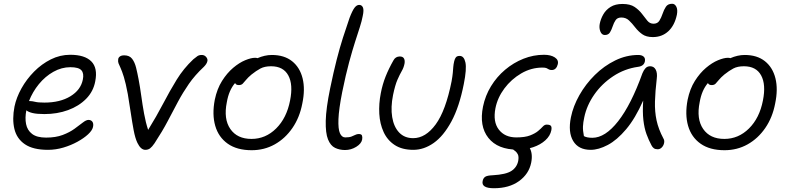

<svg xmlns="http://www.w3.org/2000/svg" viewBox="-20 -786 4200 1020"><path d="M235 10Q156 10 112.5 -19.5Q69 -49 56.5 -101Q44 -153 57 -220Q67 -268 94 -316.5Q121 -365 161 -405.5Q201 -446 250 -470.5Q299 -495 353 -495Q430 -495 465 -460Q500 -425 486 -354Q476 -300 437.5 -261Q399 -222 341.5 -201Q284 -180 216 -180Q176 -180 153 -185.5Q130 -191 120 -200Q112 -160 118.5 -127Q125 -94 150.5 -74.5Q176 -55 225 -55Q276 -55 313 -69Q350 -83 376 -102Q402 -121 420 -135Q438 -149 450 -149Q464 -149 471 -139Q478 -129 474 -111Q470 -93 448 -72.5Q426 -52 391.5 -33Q357 -14 316.5 -2Q276 10 235 10ZM140 -249Q151 -249 167 -245Q183 -241 216 -241Q299 -241 354 -274.5Q409 -308 420 -363Q427 -396 412.5 -412.5Q398 -429 354 -429Q307 -429 263.5 -404.5Q220 -380 186.5 -339Q153 -298 134 -249Z M752 10Q728 10 710 -27Q698 -52 690 -94.5Q682 -137 674.5 -188Q667 -239 659 -286Q648 -345 638 -377Q628 -409 620.5 -425Q613 -441 609.5 -450Q606 -459 608 -472Q609 -480 617 -486Q625 -492 640 -492Q668 -492 682 -473.5Q696 -455 703 -426.5Q710 -398 716 -366Q724 -324 730.5 -276.5Q737 -229 745.5 -182Q754 -135 767 -96Q812 -169 847 -236Q882 -303 918.5 -362.5Q955 -422 1007 -471Q1020 -482 1029 -488Q1038 -494 1052 -494Q1066 -494 1075 -483.5Q1084 -473 1082 -462Q1080 -453 1075 -445.5Q1070 -438 1063 -431Q1015 -386 983.5 -340.5Q952 -295 926 -246.5Q900 -198 871.5 -143.5Q843 -89 801 -25Q788 -6 777.5 2Q767 10 752 10Z M1317 12Q1239 12 1190 -22.5Q1141 -57 1123.5 -117.5Q1106 -178 1121 -256Q1133 -314 1159.5 -356Q1186 -398 1218.5 -425.5Q1251 -453 1282.5 -466Q1314 -479 1335 -479Q1343 -479 1348 -477Q1366 -485 1385.5 -489.5Q1405 -494 1424 -494Q1490 -494 1531.5 -461Q1573 -428 1587.5 -370Q1602 -312 1586 -236Q1572 -162 1533.5 -106Q1495 -50 1439.5 -19Q1384 12 1317 12ZM1185 -243Q1167 -154 1203.5 -101Q1240 -48 1316 -48Q1391 -48 1447 -103.5Q1503 -159 1521 -252Q1538 -337 1511.5 -385.5Q1485 -434 1420 -434Q1386 -434 1363.5 -422Q1341 -410 1316 -390Q1297 -374 1287 -361.5Q1277 -349 1269.5 -341.5Q1262 -334 1249 -334Q1233 -334 1229 -345Q1196 -307 1185 -243Z M1813 11Q1784 11 1760 -0.5Q1736 -12 1722.5 -45.5Q1709 -79 1710.5 -144.5Q1712 -210 1734 -317Q1752 -404 1768.5 -468.5Q1785 -533 1802 -586Q1819 -639 1837 -691Q1852 -730 1863.5 -745Q1875 -760 1888 -760Q1902 -760 1908 -746.5Q1914 -733 1907 -701Q1902 -674 1891.5 -641.5Q1881 -609 1866.5 -564Q1852 -519 1834.5 -454.5Q1817 -390 1798 -297Q1780 -206 1778 -153Q1776 -100 1786 -78Q1796 -56 1814 -56Q1835 -56 1847 -60.5Q1859 -65 1867.5 -69.5Q1876 -74 1886 -74Q1900 -74 1903 -66Q1906 -58 1904 -45Q1900 -23 1872.5 -6Q1845 11 1813 11Z M2176 10Q2116 10 2077 -15.5Q2038 -41 2018 -84.5Q1998 -128 1995 -181.5Q1992 -235 2003 -291Q2012 -338 2028.5 -379.5Q2045 -421 2070 -465Q2081 -486 2104 -486Q2120 -486 2126 -475.5Q2132 -465 2129 -448Q2125 -427 2114.5 -409Q2104 -391 2091.5 -362.5Q2079 -334 2068 -281Q2055 -216 2063.5 -164Q2072 -112 2100.5 -82Q2129 -52 2175 -52Q2241 -52 2294.5 -125Q2348 -198 2379 -354Q2384 -382 2385.5 -399Q2387 -416 2388 -430Q2389 -444 2393 -461Q2396 -474 2402 -481.5Q2408 -489 2422 -489Q2445 -489 2452.5 -454.5Q2460 -420 2444 -340Q2420 -218 2378 -140.5Q2336 -63 2284 -26.5Q2232 10 2176 10Z M2730 9Q2624 9 2574.5 -53.5Q2525 -116 2546 -220Q2558 -278 2588.5 -328Q2619 -378 2663.5 -415.5Q2708 -453 2761 -474Q2814 -495 2870 -495Q2906 -495 2927.5 -481Q2949 -467 2943 -444Q2940 -431 2932 -422.5Q2924 -414 2911 -414Q2901 -414 2895.5 -417.5Q2890 -421 2883.5 -424Q2877 -427 2862 -427Q2802 -427 2749 -396Q2696 -365 2659.5 -316Q2623 -267 2612 -211Q2598 -139 2630 -97.5Q2662 -56 2723 -56Q2769 -56 2796 -66.5Q2823 -77 2838.5 -90Q2854 -103 2863.5 -113.5Q2873 -124 2884 -124Q2901 -124 2906.5 -117.5Q2912 -111 2909 -94Q2903 -64 2877 -40.5Q2851 -17 2812.5 -4Q2774 9 2730 9ZM2604 214Q2536 214 2544 176Q2547 160 2558 153Q2569 146 2598 145Q2668 141 2697 122Q2726 103 2733 69Q2737 46 2731 34Q2725 22 2715.5 15.5Q2706 9 2699 3Q2692 -3 2694 -13Q2697 -37 2732 -37Q2771 -37 2791.5 -4.5Q2812 28 2802 78Q2790 138 2737.5 176Q2685 214 2604 214Z M3118 10Q3053 10 3025 -37Q2997 -84 3013 -163Q3025 -222 3058 -280.5Q3091 -339 3140 -387.5Q3189 -436 3248.5 -465Q3308 -494 3371 -494Q3389 -494 3399 -485.5Q3409 -477 3406 -460Q3401 -435 3370 -431Q3298 -421 3237.5 -381Q3177 -341 3137 -283.5Q3097 -226 3084 -163Q3078 -136 3077 -114.5Q3076 -93 3082 -63Q3097 -54 3127 -54Q3195 -54 3264 -142Q3333 -230 3393 -397Q3400 -414 3409.5 -424Q3419 -434 3434 -434Q3454 -434 3463.5 -416Q3473 -398 3469 -368Q3461 -300 3459.5 -246.5Q3458 -193 3468 -146.5Q3478 -100 3504 -51Q3511 -40 3508 -26Q3505 -12 3495.5 -2.5Q3486 7 3474 7Q3461 7 3453.5 1.5Q3446 -4 3441 -14Q3426 -42 3414.5 -73.5Q3403 -105 3398 -148Q3393 -191 3397 -252Q3355 -157 3306.5 -99.5Q3258 -42 3209 -16Q3160 10 3118 10ZM3193 -600Q3177 -600 3169.5 -618.5Q3162 -637 3166 -659Q3171 -685 3185 -709.5Q3199 -734 3224 -749.5Q3249 -765 3287 -765Q3328 -765 3351.5 -749Q3375 -733 3390.5 -712.5Q3406 -692 3419 -676Q3432 -660 3452 -660Q3473 -660 3483 -676Q3493 -692 3500 -713Q3507 -734 3517.5 -750Q3528 -766 3551 -766Q3565 -766 3573 -750.5Q3581 -735 3576 -708Q3564 -651 3530.5 -620Q3497 -589 3448 -589Q3413 -589 3391.5 -604.5Q3370 -620 3354 -641Q3338 -662 3321.5 -677.5Q3305 -693 3281 -693Q3260 -693 3250.5 -679Q3241 -665 3235 -646.5Q3229 -628 3220.5 -614Q3212 -600 3193 -600Z M3829 12Q3751 12 3702 -22.5Q3653 -57 3635.5 -117.5Q3618 -178 3633 -256Q3645 -314 3671.5 -356Q3698 -398 3730.5 -425.5Q3763 -453 3794.5 -466Q3826 -479 3847 -479Q3855 -479 3860 -477Q3878 -485 3897.5 -489.5Q3917 -494 3936 -494Q4002 -494 4043.5 -461Q4085 -428 4099.5 -370Q4114 -312 4098 -236Q4084 -162 4045.5 -106Q4007 -50 3951.5 -19Q3896 12 3829 12ZM3697 -243Q3679 -154 3715.5 -101Q3752 -48 3828 -48Q3903 -48 3959 -103.5Q4015 -159 4033 -252Q4050 -337 4023.5 -385.5Q3997 -434 3932 -434Q3898 -434 3875.5 -422Q3853 -410 3828 -390Q3809 -374 3799 -361.5Q3789 -349 3781.5 -341.5Q3774 -334 3761 -334Q3745 -334 3741 -345Q3708 -307 3697 -243Z"/></svg>

Font: Shantell Sans Normal
Style: Italic
Weight: 300
Italic angle: -11.31°
Designer: Stephen Nixon, Anya Danilova, Shantell Martin
Foundry: Arrow Type
Version: Version 1.008;[a672d596b]